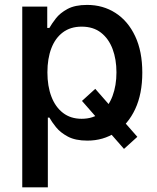

<svg xmlns="http://www.w3.org/2000/svg" viewBox="-20 -573 650 797"><path d="M375.4 -204.2 550.1 -5 494.7 45.1 320.3 -154.1ZM72.4 204.5V-545.5H176.1V-457H185Q194.6 -474.1 211.8 -496.4Q229 -518.8 260.1 -535.7Q291.2 -552.6 341.6 -552.6Q407.7 -552.6 459.5 -519.2Q511.4 -485.8 541 -422.9Q570.7 -360.1 570.7 -271.7Q570.7 -183.2 541.2 -120.2Q511.7 -57.2 460.2 -23.3Q408.7 10.7 342.7 10.7Q293 10.7 261.7 -6Q230.5 -22.7 212.5 -45.1Q194.6 -67.5 185 -84.9H178.6V204.5ZM176.8 -272.7Q176.8 -215.2 193.4 -171.9Q209.9 -128.6 241.7 -104.2Q273.4 -79.9 318.9 -79.9Q366.5 -79.9 398.6 -105.3Q430.8 -130.7 447.1 -174.4Q463.4 -218 463.4 -272.7Q463.4 -326.7 447.3 -369.7Q431.1 -412.6 399.1 -437.5Q367.2 -462.4 318.9 -462.4Q272.7 -462.4 240.9 -438.6Q209.2 -414.8 193 -372.2Q176.8 -329.5 176.8 -272.7Z"/></svg>

Font: InterMG Medium
Style: Regular
Weight: 500
Designer: Rasmus Andersson
Foundry: rsms
Version: Version 3.019;December 26, 2023;FontCreator 15.0.0.2955 64-b